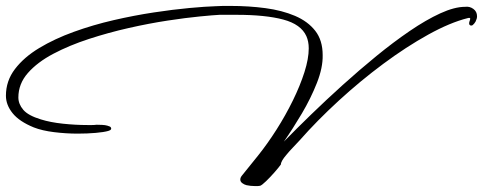

<svg xmlns="http://www.w3.org/2000/svg" viewBox="-25 -569 1630 648"><path d="M853 58Q849 59 845 59Q841 59 836 59Q821 59 807 56Q799 54 792.5 49Q786 44 786 37Q786 30 792 23L846 -44Q878 -84 908.5 -132Q939 -180 963.5 -230Q988 -280 1002.5 -325.5Q1017 -371 1017 -406Q1017 -429 1009 -447Q991 -487 931 -503Q871 -519 774 -519H716Q696 -518 649.5 -513.5Q603 -509 540.5 -499.5Q478 -490 409.5 -474.5Q341 -459 275 -437.5Q209 -416 155 -387.5Q101 -359 69 -322.5Q37 -286 37 -240Q37 -218 53.5 -198.5Q70 -179 113 -166Q145 -156 187.5 -151.5Q230 -147 270 -147Q278 -147 286 -147Q294 -147 301 -148Q309 -148 319.5 -147.5Q330 -147 337 -145Q348 -142 349 -139Q351 -136 350 -133.5Q349 -131 347 -130Q346 -129 340 -127Q326 -123 298 -120.5Q270 -118 237 -118Q198 -118 157.5 -123Q117 -128 89 -139Q40 -159 17.5 -187Q-5 -215 -5 -246Q-5 -296 25.5 -336Q56 -376 107.5 -407Q159 -438 224 -461.5Q289 -485 358.5 -501Q428 -517 494 -527Q560 -537 614.5 -542Q669 -547 702 -548Q715 -549 727.5 -549Q740 -549 753 -549Q815 -549 871 -541.5Q927 -534 970.5 -515.5Q1014 -497 1039 -465Q1064 -433 1064 -383Q1065 -341 1044.5 -289Q1024 -237 993.5 -185.5Q963 -134 933 -91Q974 -133 1024.5 -182Q1075 -231 1131.5 -282Q1188 -333 1245.5 -380Q1303 -427 1358 -464.5Q1413 -502 1461 -524Q1509 -546 1545 -546Q1560 -548 1572.5 -539Q1585 -530 1585 -514Q1585 -506 1580 -496Q1576 -489 1570 -484Q1564 -481 1560 -485Q1559 -486 1558.5 -488.5Q1558 -491 1559 -495Q1562 -503 1562 -506Q1562 -510 1554 -508Q1494 -493 1420 -452Q1346 -411 1268.5 -353.5Q1191 -296 1118 -229Q1045 -162 986 -95Q974 -82 962.5 -70Q951 -58 942 -47Q923 -25 923 -14Q916 -4 901.5 12.5Q887 29 873 42.5Q859 56 853 58Z"/></svg>

Font: WindSong Medium
Style: Regular
Weight: 500
Designer: Robert E. Leuschke
Foundry: Robert E. Leuschke
Version: Version 1.010; ttfautohint (v1.8.3)